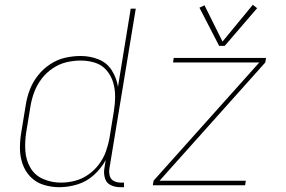

<svg xmlns="http://www.w3.org/2000/svg" viewBox="-20 -771 1192 799"><path d="M892 -580H915L1050 -737L1032 -751L906 -598L831 -749L810 -739ZM227 8Q264 8 302 -3.5Q340 -15 370.5 -42.5Q401 -70 420 -105L414 -68Q411 -48 417 -28.5Q423 -9 441 -0.5Q459 8 480 8H496V-11H483Q468 -11 454.5 -17.5Q441 -24 437 -38.5Q433 -53 435 -68L545 -735H524L471 -410Q465 -447 445 -478.5Q425 -510 390 -524Q355 -538 316 -538Q283 -538 250.5 -530.5Q218 -523 188.5 -503.5Q159 -484 137.5 -456.5Q116 -429 104 -397.5Q92 -366 87 -333L69 -223Q63 -189 63 -155Q63 -121 73.5 -90Q84 -59 106.5 -35.5Q129 -12 161 -2Q193 8 227 8ZM616 0H1000L1003 -19H644L1084 -511L1087 -530H703L700 -511H1059L619 -19ZM233 -11Q195 -11 160 -26Q125 -41 106.5 -73Q88 -105 85.5 -143Q83 -181 89 -220L107 -330Q112 -360 123 -389Q134 -418 153.5 -443.5Q173 -469 200 -487Q227 -505 256.5 -512Q286 -519 316 -519Q347 -519 375.5 -510Q404 -501 423 -479Q442 -457 450.5 -429Q459 -401 459 -370.5Q459 -340 454 -309L436 -199Q431 -170 421 -141.5Q411 -113 392 -87.5Q373 -62 347 -44Q321 -26 291.5 -18.5Q262 -11 233 -11Z"/></svg>

Font: Iosevka Sparkle Thin
Style: Italic
Weight: 100
Italic angle: -9°
Designer: Belleve Invis
Foundry: Belleve Invis
Version: Version 4.5.0; ttfautohint (v1.8.3)